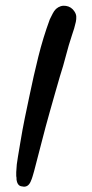

<svg xmlns="http://www.w3.org/2000/svg" viewBox="-20 -631 330 686"><path d="M38 -16Q39 -44 44 -70.5Q49 -97 53 -124Q60 -167 68.5 -208.5Q77 -250 86 -292Q100 -360 117 -428.5Q134 -497 158 -562Q163 -572 168 -582Q173 -592 180 -599Q196 -613 215.5 -610Q235 -607 246 -590Q252 -581 252.5 -572Q253 -563 251 -553Q246 -530 237 -505Q225 -469 215.5 -432Q206 -395 194 -358Q185 -327 176 -295.5Q167 -264 158 -232Q143 -179 129.5 -126Q116 -73 102 -20Q99 -10 96.5 -1Q94 8 89 19Q79 40 59 35Q42 34 39 10Q39 8 39 4.5Q39 1 38 -2Z"/></svg>

Font: Delicious Handrawn
Style: Regular
Weight: 400
Designer: Agung Rohmat
Foundry: Agung Rohmat
Version: Version 1.002; ttfautohint (v1.8.4.7-5d5b);gftools[0.9.27]